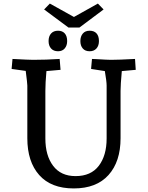

<svg xmlns="http://www.w3.org/2000/svg" viewBox="-20 -1040 826 1075"><path d="M133 -266V-561Q133 -573 124 -643L45 -654L50 -710Q143 -705 166 -705Q239 -705 314 -710L319 -649L240 -642Q234 -576 234 -531V-265Q234 -169 277.5 -111.5Q321 -54 403 -54Q489 -54 533 -111.5Q577 -169 577 -265V-561Q577 -584 567 -642L490 -654L495 -710L519 -709Q583 -705 601 -705Q644 -705 736 -710L740 -649L662 -642Q655 -565 655 -531V-266Q655 -135 587.5 -60Q520 15 393 15Q266 15 199.5 -60Q133 -135 133 -266ZM430 -810Q430 -836 443.5 -852Q457 -868 482 -868Q507 -868 520.5 -853Q534 -838 534 -810Q534 -784 520 -768.5Q506 -753 482 -753Q457 -753 443.5 -768.5Q430 -784 430 -810ZM252 -810Q252 -837 266 -852.5Q280 -868 305 -868Q329 -868 342.5 -853Q356 -838 356 -810Q356 -785 342.5 -769Q329 -753 305 -753Q280 -753 266 -768.5Q252 -784 252 -810ZM227 -987 259 -1020 394 -945 528 -1020 560 -987 425 -886H363Z"/></svg>

Font: Andada Pro Medium
Style: Regular
Weight: 500
Designer: Carolina Giovagnoli
Foundry: Huerta Tipografica
Version: Version 3.005; ttfautohint (v1.8.4)